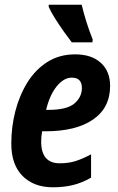

<svg xmlns="http://www.w3.org/2000/svg" viewBox="-20 -786 503 816"><path d="M205 10Q124 10 76 -38Q28 -86 28 -176Q28 -247 45.5 -314.5Q63 -382 97 -436.5Q131 -491 182 -523Q233 -555 299 -555Q369 -555 408.5 -519Q448 -483 448 -421Q448 -328 375.5 -278Q303 -228 173 -228H159Q155 -206 155 -184Q155 -92 234 -92Q269 -92 298 -100.5Q327 -109 367 -130V-31Q329 -9 290 0.5Q251 10 205 10ZM185 -319Q264 -319 296 -346Q328 -373 328 -412Q328 -456 285 -456Q251 -456 221 -419Q191 -382 176 -319ZM285 -606Q271 -624 251.5 -651.5Q232 -679 214 -707.5Q196 -736 187 -757V-766H327Q335 -733 346.5 -695.5Q358 -658 374 -618L373 -606Z"/></svg>

Font: Noto Sans Condensed
Style: Bold Italic
Weight: 700
Width: 3
Italic angle: -12°
Designer: Monotype Design Team
Foundry: Monotype Imaging Inc.
Version: Version 2.013; ttfautohint (v1.8.4.7-5d5b)